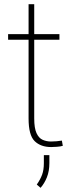

<svg xmlns="http://www.w3.org/2000/svg" viewBox="-20 -691 356 915"><path d="M263.2 -528.3V-501.5H143.1V-126.5Q143.1 -80.1 154.1 -56.4Q165 -32.7 183.3 -24.7Q201.7 -16.6 222.7 -16.6Q237.8 -16.6 249.5 -17.8Q261.2 -19 274.9 -21L279.3 3.9Q268.6 7.3 251.5 8.5Q234.4 9.8 224.1 9.8Q173.8 9.8 145 -18.6Q116.2 -46.9 116.2 -126.5V-501.5H18.6V-528.3H116.2V-670.9H143.1V-528.3ZM215.3 48.3V85.9Q215.3 124.5 203.6 153.8Q191.9 183.1 173.3 204.1L155.3 188.5Q172.4 164.1 180.7 141.4Q189 118.7 189 86.9V48.3Z"/></svg>

Font: Vazirmatn RD FD Thin
Style: Regular
Weight: 100
Designer: Saber Rastikerdar
Foundry: Saber Rastikerdar
Version: Version 33.003